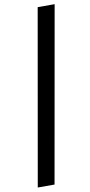

<svg xmlns="http://www.w3.org/2000/svg" viewBox="-108 -842 505 1082"><g transform="rotate(-10 144.5 -300.5)"><path d="M192 -801H289L112 200H16Z"/></g></svg>

Font: Overused Grotesk Medium
Style: Italic
Weight: 500
Italic angle: -10°
Version: Version 0.003